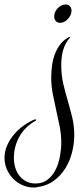

<svg xmlns="http://www.w3.org/2000/svg" viewBox="-174 -442 357 859"><path d="M146 -394Q146 -384.3 141.6 -374.5Q137.2 -364.7 130.1 -357.2Q123 -349.6 114 -344.7Q105 -339.8 95.2 -339.8Q82.5 -339.8 75.4 -348.1Q68.4 -356.4 68.4 -369.1Q68.4 -378.9 72.8 -388.4Q77.1 -397.9 84.2 -405.3Q91.3 -412.6 100.3 -417.2Q109.4 -421.9 119.1 -421.9Q131.8 -421.9 138.9 -414.1Q146 -406.2 146 -394ZM158.2 163.1Q158.2 201.2 148.2 240.2Q138.2 279.3 117.9 311.8Q97.7 344.2 66.9 366.7Q36.1 389.2 -5.9 395Q-10.3 396 -14.2 396.5Q-18.1 397 -22.9 397Q-49.8 397 -73.7 386.2Q-97.7 375.5 -115.5 357.2Q-133.3 338.9 -143.6 314.7Q-153.8 290.5 -153.8 264.2Q-153.8 234.9 -141.8 208Q-129.9 181.2 -110.4 158.4Q-90.8 135.7 -66.2 118.4Q-41.5 101.1 -15.6 90.8L-12.7 97.2Q-60.1 122.6 -85.9 167Q-111.8 211.4 -111.8 265.1Q-111.8 287.1 -105.7 307.9Q-99.6 328.6 -87.4 344.2Q-75.2 359.9 -56.9 369.4Q-38.6 378.9 -14.6 378.9Q18.1 378.9 40.3 360.8Q62.5 342.8 75.7 315.4Q88.9 288.1 94.5 256.1Q100.1 224.1 100.1 196.8Q100.1 159.7 93 123.8Q85.9 87.9 77.6 51.8Q69.3 15.6 62.3 -20.8Q55.2 -57.1 55.2 -95.2Q55.2 -120.6 58.6 -147.5Q62 -174.3 71 -198.7Q80.1 -223.1 95.7 -243.7Q111.3 -264.2 136.2 -276.9L140.1 -274.9Q128.4 -262.7 120.6 -247.8Q112.8 -232.9 108.2 -216.6Q103.5 -200.2 101.8 -183.3Q100.1 -166.5 100.1 -149.9Q100.1 -106 109.1 -67.1Q118.2 -28.3 129.2 8.8Q140.1 45.9 149.2 83.5Q158.2 121.1 158.2 163.1Z"/></svg>

Font: Montez
Style: Regular
Weight: 400
Designer: Astigmatic (AOETI)
Foundry: Astigmatic (AOETI)
Version: Version 1.000